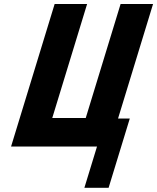

<svg xmlns="http://www.w3.org/2000/svg" viewBox="-20 -723 773 945"><path d="M402 -142.2H237.2L408.7 -703.2H248.9L34.5 -1.9H457.5L395.3 201.4H514.5L618.8 -139.6H561L733.3 -703.2H573.5Z"/></svg>

Font: Hussar
Style: BdSuprConOblThree
Weight: 700
Foundry: Cannot Into Space Fonts
Version: Version 2.00